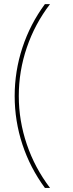

<svg xmlns="http://www.w3.org/2000/svg" viewBox="-20 -772 353 933"><path d="M223.1 141.1H198.2Q126.5 43.9 88.9 -70.1Q51.3 -184.1 51.3 -305.2Q51.3 -426.3 88.9 -540.5Q126.5 -654.8 198.2 -752H223.1Q149.4 -655.8 110.4 -541.3Q71.3 -426.8 71.3 -305.7Q71.3 -185.1 110.4 -70.3Q149.4 44.4 223.1 141.1Z"/></svg>

Font: Kumbh Sans Thin
Style: Regular
Weight: 250
Version: Version 1.004